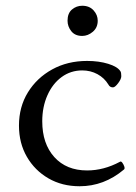

<svg xmlns="http://www.w3.org/2000/svg" viewBox="-20 -637 473 668"><path d="M257 11Q196 11 148.5 -16.5Q101 -44 73.5 -91.5Q46 -139 46 -200Q46 -265 77 -315.5Q108 -366 161.5 -395.5Q215 -425 283 -425Q324 -425 356.5 -415Q389 -405 399 -389Q402 -385 402 -372Q402 -362 391 -347.5Q380 -333 373 -333Q362 -333 357 -343Q343 -366 319 -379Q295 -392 266 -392Q226 -392 194.5 -369Q163 -346 145 -305.5Q127 -265 127 -215Q127 -137 169 -90.5Q211 -44 283 -44Q341 -44 397 -74Q401 -77 405.5 -71Q410 -65 412.5 -57.5Q415 -50 411 -47Q342 11 257 11ZM266 -512Q241 -512 228 -528.5Q215 -545 215 -565Q215 -591 230.5 -604Q246 -617 266 -617Q291 -617 305.5 -601Q320 -585 320 -565Q320 -541 303 -526.5Q286 -512 266 -512Z"/></svg>

Font: Junicode SmExp
Style: Regular
Weight: 400
Width: 6
Designer: Peter S. Baker
Version: Version 2.205; ttfautohint (v1.8.4)